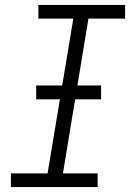

<svg xmlns="http://www.w3.org/2000/svg" viewBox="-20 -755 540 775"><path d="M24 0V-55H172L276 -680H135V-735H485V-680H337L234 -55H374V0ZM126 -354V-410H388V-354Z"/></svg>

Font: Iosevka SS04 Light Oblique
Style: Regular
Weight: 300
Italic angle: -9°
Monospace: yes
Designer: Belleve Invis
Foundry: Belleve Invis
Version: Version 19.0.0; ttfautohint (v1.8.4)